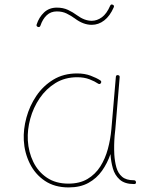

<svg xmlns="http://www.w3.org/2000/svg" viewBox="-20 -818 679 839"><path d="M278.8 -15.6Q328.1 -15.6 362.3 -35.9Q396.5 -56.2 418.2 -90.3Q439.9 -124.5 451.4 -167.2Q462.9 -210 466.8 -254.4L486.3 -482.4Q487.3 -490.7 495.1 -489.7Q503.9 -488.8 502.9 -480.5L483.9 -252.4Q482.9 -238.8 481 -225.6Q481 -225.6 481 -225.1Q477.5 -183.6 479.5 -143.1Q481.4 -112.3 488.5 -86.7Q495.6 -61 513.4 -45.7Q531.2 -30.3 564.9 -30.3Q573.2 -30.3 574.2 -22Q575.2 -13.7 565.9 -13.7Q524.9 -13.7 503.2 -33.2Q481.4 -52.7 473.1 -82.5Q464.8 -112.3 462.9 -143.1V-145Q449.2 -105 425.8 -71.8Q402.3 -38.6 366.5 -18.8Q330.6 1 279.8 1Q218.8 1 176 -27.8Q133.3 -56.6 110.1 -103.8Q86.9 -150.9 84 -204.6Q81.5 -252.9 95.5 -304.2Q109.4 -355.5 138.9 -399.2Q168.5 -442.9 213.1 -470Q257.8 -497.1 316.4 -497.1Q350.1 -497.1 376 -487.3Q401.9 -477.5 417.5 -467.3Q425.3 -462.4 420.9 -455.1Q416.5 -447.8 408.7 -452.6Q394.5 -462.4 371.3 -471.4Q348.1 -480.5 317.4 -480.5Q263.7 -480.5 222.4 -455.1Q181.2 -429.7 153.3 -388.7Q125.5 -347.7 112.3 -299.3Q99.1 -251 101.6 -204.6Q104.5 -153.8 125.5 -110.6Q146.5 -67.4 185.1 -41.5Q223.6 -15.6 278.8 -15.6ZM146 -700.2Q137.7 -703.1 140.1 -710.9Q150.4 -742.7 172.6 -763.7Q194.8 -784.7 228.5 -784.7Q255.9 -784.7 277.3 -774.7Q298.8 -764.6 316.9 -751Q349.6 -727.1 380.9 -727.1Q403.8 -727.1 425 -742.4Q446.3 -757.8 461.4 -793Q464.8 -800.8 472.7 -797.4Q480.5 -793.9 477.1 -786.1Q460.4 -748 435.5 -728.8Q410.6 -709.5 380.9 -709.5Q343.8 -709.5 307.1 -737.3Q289.6 -750 271 -759Q252.4 -768.1 228.5 -768.1Q202.1 -768.1 184.3 -751.5Q166.5 -734.9 156.7 -706.1Q153.8 -697.8 146 -700.2Z"/></svg>

Font: Mikhak-DS2-FD Thin
Style: Regular
Weight: 100
Designer: Amin Abedi
Version: Version 3.2